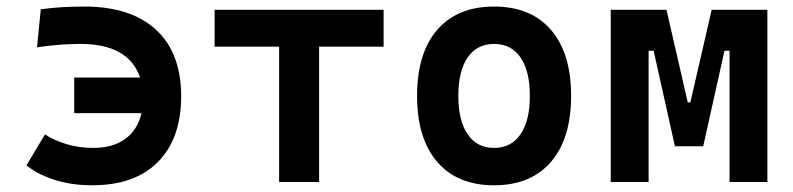

<svg xmlns="http://www.w3.org/2000/svg" viewBox="-20 -547 2384 577"><path d="M256.8 9.8Q192.4 9.8 140.9 -7.6Q89.4 -24.9 59.6 -50.3L115.2 -143.1Q139.6 -126.5 177.7 -114.5Q215.8 -102.5 260.7 -102.5Q319.3 -102.5 356.4 -129.6Q393.6 -156.7 405.3 -207H203.1V-314H400.9Q366.7 -415 221.7 -415Q159.7 -415 91.3 -404.8L102.5 -519Q159.7 -527.3 233.4 -527.3Q373 -527.3 448.7 -457.8Q524.4 -388.2 524.4 -257.8Q524.4 -131.3 455.1 -60.8Q385.7 9.8 256.8 9.8Z M818.8 0V-406.7H625V-517.6H1132.8V-406.7H939V0Z M1464.8 9.8Q1354.5 9.8 1293.9 -60.5Q1233.4 -130.9 1233.4 -258.8Q1233.4 -387.2 1293.9 -457.3Q1354.5 -527.3 1464.8 -527.3Q1575.2 -527.3 1635.7 -457.3Q1696.3 -387.2 1696.3 -258.8Q1696.3 -130.9 1635.7 -60.5Q1575.2 9.8 1464.8 9.8ZM1464.8 -102.5Q1516.1 -102.5 1544.2 -143.3Q1572.3 -184.1 1572.3 -258.8Q1572.3 -334 1544.2 -374.5Q1516.1 -415 1464.8 -415Q1413.6 -415 1385.5 -374.5Q1357.4 -334 1357.4 -258.8Q1357.4 -184.1 1385.5 -143.3Q1413.6 -102.5 1464.8 -102.5Z M1815.4 0V-517.6H1982.9L2046.9 -239.3H2054.7L2118.7 -517.6H2286.1V0H2172.4V-394.5H2157.2L2093.3 -107.4H2008.3L1944.3 -394.5H1929.2V0Z"/></svg>

Font: Cascadia Code SemiBold
Style: Regular
Weight: 600
Monospace: yes
Designer: Aaron Bell
Foundry: Saja Typeworks
Version: Version 2404.023; ttfautohint (v1.8.4)